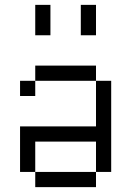

<svg xmlns="http://www.w3.org/2000/svg" viewBox="-20 -770 540 790"><path d="M125 -62.5V0H375V-62.5ZM125 -62.5Q125 -62.5 125 -187.5H375Q375 -187.5 375 -62.5H437.5Q437.5 -62.5 437.5 -437.5H375V-250H62.5V-62.5ZM125 -437.5H62.5V-375H125ZM125 -437.5H375V-500H125ZM125 -750Q125 -750 125 -625H187.5Q187.5 -625 187.5 -750ZM312.5 -750Q312.5 -750 312.5 -625H375Q375 -625 375 -750Z"/></svg>

Font: BFUnifontExMono
Style: Regular
Weight: 500
Version: Version 15.0.06